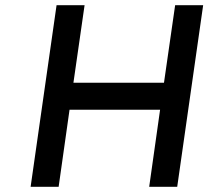

<svg xmlns="http://www.w3.org/2000/svg" viewBox="-20 -720 803 740"><path d="M263 -401H612L655 -700H763L663 0H555L597 -297H248L206 0H98L198 -700H306Z"/></svg>

Font: Lexend
Style: Italic
Weight: 400
Italic angle: -8.13011°
Designer: Bonnie Shaver-Troup, Thomas Jockin
Foundry: Lexend
Version: Version 1.007